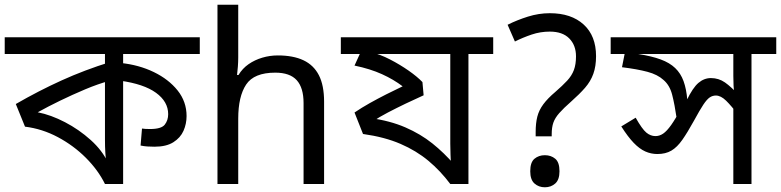

<svg xmlns="http://www.w3.org/2000/svg" viewBox="-30 -780 3311 814"><path d="M817 -622V-551H492V-489V-473V0H415Q386 -59 334 -111Q282 -163 215.5 -198.5Q149 -234 76 -243L37 -339Q134 -395 231 -439Q328 -483 437 -517L415 -475V-551H-10V-622ZM415 -467 436 -438Q385 -424 330.5 -401Q276 -378 224.5 -353Q173 -328 130 -304Q186 -293 245.5 -262Q305 -231 354.5 -186.5Q404 -142 428 -90L420 -88Q418 -111 416.5 -134Q415 -157 415 -189ZM761 -288Q761 -255 748 -225.5Q735 -196 705 -177Q675 -158 625 -158Q609 -158 594.5 -159Q580 -160 566 -163L572 -235Q578 -234 586.5 -233.5Q595 -233 606 -233Q654 -233 668.5 -251.5Q683 -270 683 -296Q683 -349 631.5 -386.5Q580 -424 479 -438L482 -513Q559 -505 622 -474.5Q685 -444 723 -396.5Q761 -349 761 -288Z M980 -537Q980 -518 978.5 -498Q977 -478 975 -462H981Q998 -490 1024 -508Q1050 -526 1082 -535.5Q1114 -545 1148 -545Q1213 -545 1256.5 -524.5Q1300 -504 1322 -461Q1344 -418 1344 -349V0H1257V-343Q1257 -408 1228 -440Q1199 -472 1137 -472Q1047 -472 1013.5 -421.5Q980 -371 980 -277V0H892V-760H980Z M2061 -622V-551H1956V0H1879Q1837 -56 1786 -98.5Q1735 -141 1668 -170Q1601 -199 1509 -212L1473 -303Q1504 -324 1538 -343Q1572 -362 1607.5 -380Q1643 -398 1677 -414Q1639 -443 1589.5 -465.5Q1540 -488 1473 -502L1504 -570L1506 -551H1415V-622ZM1879 -551H1560L1539 -560Q1581 -550 1623.5 -528Q1666 -506 1702.5 -480.5Q1739 -455 1761 -432L1766 -376Q1730 -360 1690.5 -341Q1651 -322 1614.5 -303Q1578 -284 1550 -265L1538 -280Q1624 -268 1688.5 -240Q1753 -212 1803 -172Q1853 -132 1895 -83L1882 -79Q1881 -100 1880 -124.5Q1879 -149 1879 -171Z M2241 -202V-220Q2241 -258 2248 -285.5Q2255 -313 2273.5 -338Q2292 -363 2324 -390Q2355 -417 2374.5 -438Q2394 -459 2403 -483Q2412 -507 2412 -541Q2412 -588 2383.5 -617Q2355 -646 2301 -646Q2261 -646 2224 -633.5Q2187 -621 2153 -604L2122 -675Q2162 -695 2208 -709.5Q2254 -724 2301 -724Q2392 -724 2444.5 -676Q2497 -628 2497 -542Q2497 -499 2485.5 -467Q2474 -435 2450.5 -408Q2427 -381 2392 -350Q2359 -321 2341 -300.5Q2323 -280 2316 -260Q2309 -240 2309 -211V-202ZM2218 -54Q2218 -92 2236 -107Q2254 -122 2280 -122Q2306 -122 2324 -107Q2342 -92 2342 -54Q2342 -18 2324 -2Q2306 14 2280 14Q2254 14 2236 -2Q2218 -18 2218 -54Z M3261 -622V-551H3156V0H3079V-353L3102 -290Q3071 -331 3048.5 -353Q3026 -375 3005 -375Q2991 -375 2979 -367Q2967 -359 2952 -336.5Q2937 -314 2912 -268Q2885 -219 2863 -187.5Q2841 -156 2816.5 -141.5Q2792 -127 2757 -127Q2730 -127 2705.5 -138Q2681 -149 2656.5 -174.5Q2632 -200 2604 -244L2665 -281Q2692 -233 2710 -218Q2728 -203 2749 -203Q2766 -203 2781.5 -213.5Q2797 -224 2815.5 -250Q2834 -276 2858 -321L2881 -354Q2907 -408 2931 -428.5Q2955 -449 2984 -449Q3017 -449 3043.5 -430.5Q3070 -412 3105 -374L3085 -373Q3081 -396 3080 -416.5Q3079 -437 3079 -458V-551H2559V-622ZM2840 -271Q2830 -339 2819.5 -379Q2809 -419 2783 -441Q2758 -464 2715 -475.5Q2672 -487 2607 -495L2622 -571L2676 -551Q2733 -542 2771 -528Q2809 -514 2832.5 -491.5Q2856 -469 2868 -436Q2880 -403 2884 -356Z"/></svg>

Font: hexbangla15
Style: Regular
Weight: 400
Designer: Jelle Bosma - Monotype Design Team
Foundry: Monotype Imaging Inc.
Version: Version 2.006